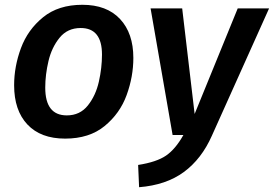

<svg xmlns="http://www.w3.org/2000/svg" viewBox="-20 -564 1144 802"><path d="M39 -208Q39 -286 67.5 -363Q96 -440 160 -492Q224 -544 324 -544Q426 -544 481.5 -484.5Q537 -425 537 -322Q537 -244 509 -167Q481 -90 417 -37.5Q353 15 252 15Q150 15 94.5 -44Q39 -103 39 -208ZM406 -336Q406 -447 317 -447Q262 -447 229 -406.5Q196 -366 182.5 -309Q169 -252 169 -198Q169 -82 259 -82Q314 -82 347 -123.5Q380 -165 393 -223Q406 -281 406 -336ZM865 3Q822 100 748 154.5Q674 209 561 218L557 125Q634 113 673.5 86Q713 59 746 0H701L609 -529H741L793 -88L973 -529H1104Z"/></svg>

Font: FiraGO Medium
Style: Italic
Weight: 500
Italic angle: -8°
Designer: bBox Type GmbH
Foundry: bBox Type GmbH
Version: Version 1.001